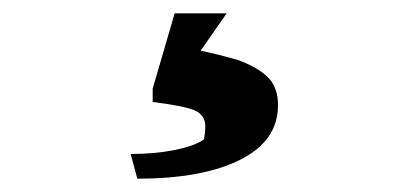

<svg xmlns="http://www.w3.org/2000/svg" viewBox="-20 -41 610 288"><path d="M176 190Q212 190 242 184Q272 178 286 168Q288 156 288 149Q288 132 273 125Q258 118 209 112V92L242 -21H320L281 35Q305 40 337 49Q367 60 382 75Q397 90 397 117Q397 170 340.5 198.5Q284 227 186 227Z"/></svg>

Font: Suez One
Style: Regular
Weight: 400
Designer: Michal Sahar
Foundry: Hagilda
Version: Version 1.001